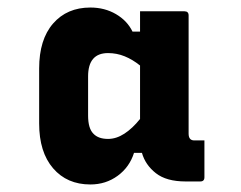

<svg xmlns="http://www.w3.org/2000/svg" viewBox="-20 -780 640 510"><path d="M220 -290Q158 -290 121 -333Q84 -376 84 -452V-598Q84 -675 121 -717.5Q158 -760 220 -760Q258 -760 288 -742.5Q318 -725 332 -696H352V-750H470Q481 -750 481 -739V-425Q481 -407 496 -407H523V-309Q523 -298 512 -298H473Q422 -298 394 -320Q366 -342 357 -374H336Q324 -336 292.5 -313Q261 -290 220 -290ZM228 -425Q241 -411 267 -411Q289 -411 310.5 -425Q332 -439 352 -464V-606Q332 -622 311 -630.5Q290 -639 267 -639Q214 -639 214 -577V-473Q214 -439 228 -425Z"/></svg>

Font: Recursive Sn Lnr St XBd
Style: Regular
Weight: 800
Version: Version 1.079;hotconv 1.0.112;makeotfexe 2.5.65598; ttfautoh